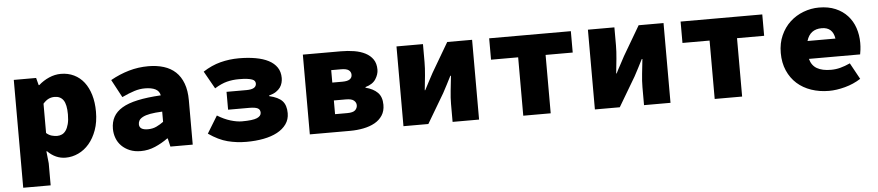

<svg xmlns="http://www.w3.org/2000/svg" viewBox="-41 -768 5483 1199"><g transform="rotate(-5 2700.0 -168.0)"><path d="M64 176V-500H204L216 -454H220Q249 -480 285.5 -496Q322 -512 360 -512Q405 -512 442 -494Q479 -476 504.5 -443Q530 -410 544 -363Q558 -316 558 -258Q558 -193 540 -143Q522 -93 492.5 -58.5Q463 -24 424.5 -6Q386 12 345 12Q282 12 232 -38H228L236 38V176ZM304 -128Q320 -128 334 -134.5Q348 -141 358.5 -156Q369 -171 375.5 -195.5Q382 -220 382 -256Q382 -318 363.5 -345Q345 -372 308 -372Q288 -372 271 -364Q254 -356 236 -336V-152Q252 -138 269.5 -133Q287 -128 304 -128Z M816 12Q777 12 747 -0.5Q717 -13 696 -34Q675 -55 664.5 -83Q654 -111 654 -142Q654 -184 671.5 -216Q689 -248 726.5 -270.5Q764 -293 824 -306Q884 -319 970 -324Q965 -351 940.5 -363.5Q916 -376 874 -376Q842 -376 808.5 -365.5Q775 -355 730 -334L670 -446Q727 -478 786 -495Q845 -512 908 -512Q961 -512 1004.5 -498.5Q1048 -485 1078.5 -456.5Q1109 -428 1125.5 -383.5Q1142 -339 1142 -278V0H1002L990 -52H986Q949 -25 906 -6.5Q863 12 816 12ZM872 -120Q902 -120 926 -131.5Q950 -143 970 -158V-222Q924 -220 894.5 -214.5Q865 -209 848 -200Q831 -191 824.5 -180Q818 -169 818 -156Q818 -120 872 -120Z M1478 12Q1417 12 1360.5 -2.5Q1304 -17 1242 -60L1308 -168Q1350 -142 1390 -130Q1430 -118 1461 -118Q1529 -118 1555.5 -129.5Q1582 -141 1582 -162Q1582 -182 1566 -190Q1550 -198 1514 -198H1381V-310H1506Q1568 -310 1568 -346Q1568 -354 1563.5 -361Q1559 -368 1547 -372.5Q1535 -377 1515 -379.5Q1495 -382 1464 -382Q1425 -382 1389.5 -373Q1354 -364 1312 -338L1250 -448Q1304 -483 1360 -497.5Q1416 -512 1476 -512Q1533 -512 1580.5 -503.5Q1628 -495 1661.5 -477.5Q1695 -460 1713.5 -432.5Q1732 -405 1732 -366Q1732 -352 1728 -336.5Q1724 -321 1714.5 -307.5Q1705 -294 1688 -282.5Q1671 -271 1644 -264V-260Q1701 -247 1725.5 -220.5Q1750 -194 1750 -144Q1750 -105 1729 -75.5Q1708 -46 1671.5 -26.5Q1635 -7 1585.5 2.5Q1536 12 1478 12Z M1876 0V-500H2114Q2158 -500 2197.5 -493.5Q2237 -487 2267 -471.5Q2297 -456 2314.5 -430.5Q2332 -405 2332 -366Q2332 -337 2313 -307Q2294 -277 2248 -264V-260Q2296 -248 2323 -221Q2350 -194 2350 -144Q2350 -105 2332 -77.5Q2314 -50 2283.5 -33Q2253 -16 2212.5 -8Q2172 0 2128 0ZM2044 -310H2107Q2139 -310 2153.5 -320Q2168 -330 2168 -348Q2168 -366 2154 -377Q2140 -388 2106 -388H2044ZM2044 -112H2120Q2157 -112 2170.5 -125Q2184 -138 2184 -156Q2184 -173 2169.5 -185.5Q2155 -198 2120 -198H2044Z M2463 0V-500H2629V-387Q2629 -350 2624.5 -303.5Q2620 -257 2615 -212H2618Q2629 -235 2645.5 -264.5Q2662 -294 2673 -316L2781 -500H2937V0H2771V-113Q2771 -150 2776 -196Q2781 -242 2786 -288H2782Q2771 -265 2755 -235Q2739 -205 2728 -184L2619 0Z M3214 0V-366H3044V-500H3556V-366H3386V0Z M3663 0V-500H3829V-387Q3829 -350 3824.5 -303.5Q3820 -257 3815 -212H3818Q3829 -235 3845.5 -264.5Q3862 -294 3873 -316L3981 -500H4137V0H3971V-113Q3971 -150 3976 -196Q3981 -242 3986 -288H3982Q3971 -265 3955 -235Q3939 -205 3928 -184L3819 0Z M4414 0V-366H4244V-500H4756V-366H4586V0Z M5130 12Q5071 12 5019.5 -5.5Q4968 -23 4930.5 -56.5Q4893 -90 4871.5 -139Q4850 -188 4850 -250Q4850 -311 4872 -360Q4894 -409 4930.5 -442.5Q4967 -476 5014.5 -494Q5062 -512 5112 -512Q5171 -512 5215.5 -493Q5260 -474 5290 -441Q5320 -408 5335 -364Q5350 -320 5350 -270Q5350 -247 5347.5 -227Q5345 -207 5343 -198H5022Q5033 -156 5066 -137Q5099 -118 5154 -118Q5184 -118 5212.5 -125.5Q5241 -133 5274 -148L5330 -46Q5285 -17 5231 -2.5Q5177 12 5130 12ZM5118 -382Q5044 -382 5023 -310H5198Q5187 -382 5118 -382Z"/></g></svg>

Font: Source Code Pro Black
Style: Regular
Weight: 900
Monospace: yes
Designer: Paul D. Hunt, Teo Tuominen
Foundry: Adobe Systems Incorporated
Version: Version 2.030;PS 1.000;hotconv 16.6.51;makeotf.lib2.5.65220